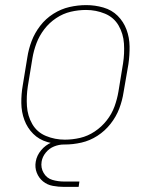

<svg xmlns="http://www.w3.org/2000/svg" viewBox="-20 -558 616 752"><path d="M233 8H234Q266 8 299 0.5Q332 -7 361.5 -26Q391 -45 413 -73Q435 -101 447 -132.5Q459 -164 464 -197L483 -307Q488 -342 487.5 -376.5Q487 -411 475.5 -442Q464 -473 441 -496Q418 -519 385 -528.5Q352 -538 318 -538H317Q285 -538 252 -530.5Q219 -523 189 -504Q159 -485 137.5 -457Q116 -429 104 -397.5Q92 -366 87 -333L69 -223Q63 -189 63.5 -154Q64 -119 75.5 -88Q87 -57 110 -34Q133 -11 166 -1.5Q199 8 233 8ZM234 -11Q195 -11 160 -25.5Q125 -40 106.5 -72Q88 -104 85.5 -142.5Q83 -181 89 -220L107 -330Q112 -360 123 -389Q134 -418 153.5 -443.5Q173 -469 200 -487Q227 -505 257 -512Q287 -519 317 -519Q356 -519 391 -504.5Q426 -490 444.5 -458Q463 -426 465.5 -387.5Q468 -349 462 -310L444 -200Q439 -170 428.5 -141Q418 -112 398 -86.5Q378 -61 351 -43Q324 -25 294 -18Q264 -11 234 -11ZM231 174H288L291 153H231Q207 153 185 146.5Q163 140 151 119.5Q139 99 143 75Q146 56 159.5 39.5Q173 23 192 15.5Q211 8 230 8V-10Q206 -10 182 0Q158 10 141 30.5Q124 51 120 75Q116 98 124 118.5Q132 139 148.5 152.5Q165 166 187 170Q209 174 231 174Z"/></svg>

Font: Iosevka Sparkle Thin Oblique
Style: Regular
Weight: 100
Italic angle: -9°
Designer: Belleve Invis
Foundry: Belleve Invis
Version: Version 4.5.0; ttfautohint (v1.8.3)